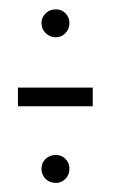

<svg xmlns="http://www.w3.org/2000/svg" viewBox="-20 -447 245 412"><path d="M18.5 -219H179V-259H18.5ZM100 -54.5Q112 -54.5 120.5 -63.2Q129 -72 129 -85Q129 -97.5 120.5 -106Q112 -114.5 100 -114.5Q86.5 -114.5 77.8 -106Q69 -97.5 69 -85Q69 -72 77.8 -63.2Q86.5 -54.5 100 -54.5ZM100 -367Q112 -367 120.5 -376Q129 -385 129 -397.5Q129 -410 120.5 -418.5Q112 -427 100 -427Q86.5 -427 77.8 -418.2Q69 -409.5 69 -397.5Q69 -385 77.8 -376Q86.5 -367 100 -367Z"/></svg>

Font: Anybody UltraCondensed Thin Light
Style: Regular
Weight: 300
Version: Version 1.111